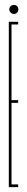

<svg xmlns="http://www.w3.org/2000/svg" viewBox="-20 -764 111 784"><path d="M16 0V-675H54V-664H27V-355H54V-344H27V-11H54V0ZM37 -707Q29.5 -707 23.8 -712.5Q18 -718 18 -726Q18 -733.5 23.5 -738.8Q29 -744 37 -744Q44 -744 49.5 -738.8Q55 -733.5 55 -726Q55 -718.5 49.8 -712.8Q44.5 -707 37 -707Z"/></svg>

Font: Anybody UltraCondensed Thin
Style: Regular
Weight: 100
Width: 1
Designer: Tyler Finck
Foundry: Etcetera Type Company
Version: Version 1.110